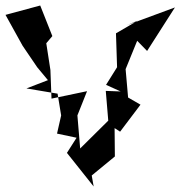

<svg xmlns="http://www.w3.org/2000/svg" viewBox="-29 -655 655 697"><path d="M471 -580 392 -534 396 -411 356 -347 409 -323 355 -325 364 -217 262 -116 252 -236 287 -324 158 -297 154 -401 139 -498 161 -524 117 -635 -9 -601 53 -489 106 -411 145 -364 67 -334 180 -315 193 -236 178 -170 249 -155 214 -100 311 22 304 -18 388 -87 387 -190 407 -177 481 -275 436 -301 427 -404 469 -507 505 -470 606 -628 430 -563Z"/></svg>

Font: Charger Distortion
Style: 2
Weight: 400
Designer: Jasper
Foundry: Cannot Into Space Fonts
Version: Version 0.98